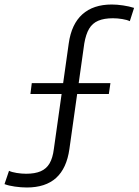

<svg xmlns="http://www.w3.org/2000/svg" viewBox="-79 -727 615 852"><path d="M40 105Q15 105 -13 101Q-41 97 -59 90L-39 31Q-27 37 -5 40.5Q17 44 37 44Q76 44 101.5 33Q127 22 141 -2Q155 -26 160 -66L226 -534Q238 -620 286.5 -663.5Q335 -707 417 -707Q440 -707 467 -703Q494 -699 516 -692L497 -633Q485 -639 463.5 -642.5Q442 -646 422 -646Q383 -646 357 -635Q331 -624 316.5 -599.5Q302 -575 295 -534L229 -66Q217 20 170 62.5Q123 105 40 105ZM62 -358H411L404 -310H56Z"/></svg>

Font: Pathway Extreme 28pt Light
Style: Italic
Weight: 300
Italic angle: -8°
Designer: Eduardo Rodriguez Tunni
Foundry: Eduardo Rodriguez Tunni
Version: Version 1.001;gftools[0.9.26]